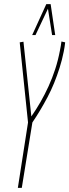

<svg xmlns="http://www.w3.org/2000/svg" viewBox="-20 -905 334 925"><path d="M66 0 115 -315 75 -701 93 -704 131 -344Q154 -377 175 -413.5Q196 -450 214 -489.5Q232 -529 246 -572Q260 -615 269 -663Q271 -674 273 -684.5Q275 -695 276 -705L294 -701Q293 -690 291 -678.5Q289 -667 287 -656Q279 -616 267 -578Q255 -540 240.5 -504.5Q226 -469 208.5 -436Q191 -403 173 -373Q155 -343 136 -315L85 0ZM135 -736 203 -885H224L246 -736H231L211 -863L151 -736Z"/></svg>

Font: Georama
Style: Italic
Weight: 400
Width: 2
Italic angle: -9°
Designer: Jean-Baptiste Levee
Foundry: Production Type
Version: Version 1.000